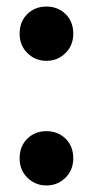

<svg xmlns="http://www.w3.org/2000/svg" viewBox="-20 -560 284 587"><path d="M40 -457Q40 -494 63.5 -517Q87 -540 122 -540Q157 -540 180.5 -517Q204 -494 204 -457Q204 -421 180 -397.5Q156 -374 122 -374Q88 -374 64 -397.5Q40 -421 40 -457ZM40 -76Q40 -113 63.5 -136Q87 -159 122 -159Q157 -159 180.5 -136Q204 -113 204 -76Q204 -40 180 -16.5Q156 7 122 7Q88 7 64 -16.5Q40 -40 40 -76Z"/></svg>

Font: APTA Sans SemiBold
Style: Bold
Weight: 600
Version: Version 7.200